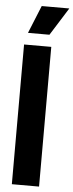

<svg xmlns="http://www.w3.org/2000/svg" viewBox="-62 -967 382 998"><g transform="rotate(5 129.0 -468.0)"><path d="M40 0V-729H182V0ZM55 -791 114 -936H258L167 -791Z"/></g></svg>

Font: Mona Sans Condensed
Style: Bold
Weight: 700
Width: 3
Designer: Deni Anggara
Foundry: GitHub
Version: Version 2.000